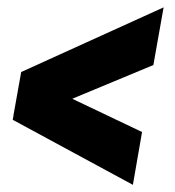

<svg xmlns="http://www.w3.org/2000/svg" viewBox="-20 -563 475 522"><path d="M147.9 -308.1 366.2 -204.1 341.3 -60.5 14.6 -237.3 33.7 -342.3ZM397 -386.2 158.7 -287.1 16.6 -249.5 37.6 -367.2 424.8 -543Z"/></svg>

Font: Roboto Condensed Black
Style: Italic
Weight: 900
Italic angle: -12°
Designer: Christian Robertson
Foundry: Google
Version: Version 3.008; 2023